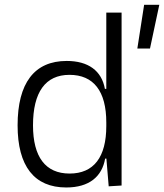

<svg xmlns="http://www.w3.org/2000/svg" viewBox="-20 -786 696 815"><path d="M261.2 9.8C358.9 9.8 413.1 -36.6 426.3 -112.8H431.6L441.4 4.9L496.1 1.5V-732.4H431.2V-408.7H425.3C411.6 -485.8 354.5 -527.3 263.2 -527.3C126 -527.3 54.7 -433.6 54.7 -253.9C54.7 -80.6 125.5 9.8 261.2 9.8ZM431.2 -251C431.2 -118.7 377.9 -49.3 275.4 -49.3C173.3 -49.3 120.1 -119.6 120.1 -253.9C120.1 -395 172.9 -468.3 274.9 -468.3C377.4 -468.3 431.2 -398.9 431.2 -266.1ZM563 -580.1H616.7L656.2 -765.6H591.8Z"/></svg>

Font: Cascadia Mono Light
Style: Regular
Weight: 300
Monospace: yes
Designer: Aaron Bell
Foundry: Saja Typeworks
Version: Version 2404.023